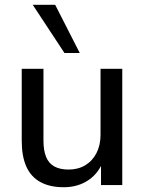

<svg xmlns="http://www.w3.org/2000/svg" viewBox="-20 -775 605 804"><path d="M247 9Q188 9 148.5 -13Q109 -35 90 -78Q71 -121 71 -186V-487H162V-186Q162 -145 173 -118Q184 -91 207.5 -78Q231 -65 267 -65Q307 -65 337 -83Q367 -101 384 -134Q401 -167 401 -211V-487H492V0H403V-110H416Q396 -52 351.5 -21.5Q307 9 247 9ZM250 -553 117 -755H211L314 -553Z"/></svg>

Font: Nunito Sans 12pt Medium
Style: Regular
Weight: 500
Designer: Vernon Adams
Foundry: Vernon Adams
Version: Version 3.101;gftools[0.9.27]